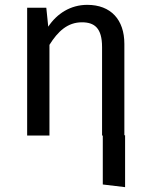

<svg xmlns="http://www.w3.org/2000/svg" viewBox="-20 -559 622 792"><path d="M92 -527V0H184V-374C219 -430 259 -467 318 -467C369 -467 401 -444 401 -365V0H404V202L496 213V-1H493V-378C493 -478 437 -539 340 -539C271 -539 215 -503 179 -449L171 -527Z"/></svg>

Font: FiraGO Unicode
Style: Regular
Weight: 400
Designer: bBox Type
Foundry: bBox Type GmbH
Version: Version 1.001;PS 001.001;hotconv 1.0.88;makeotf.lib2.5.64775